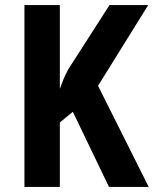

<svg xmlns="http://www.w3.org/2000/svg" viewBox="-20 -734 604 754"><path d="M564 0H408L266 -295L215 -253V0H76V-714H215V-385Q220 -400 227.5 -418.5Q235 -437 247 -460L410 -714H562L365 -397Z"/></svg>

Font: Noto Sans Kannada Condensed
Style: Bold
Weight: 700
Width: 3
Designer: Jelle Bosma - Monotype Design Team
Foundry: Monotype Imaging Inc.
Version: Version 2.005; ttfautohint (v1.8.4.7-5d5b)